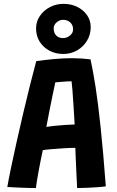

<svg xmlns="http://www.w3.org/2000/svg" viewBox="-20 -970 606 998"><path d="M166.5 7.5Q151.5 7.5 123 6.8Q94.5 6 65.2 4.5Q36 3 18 2Q24 -33.5 36.5 -94.2Q49 -155 65.8 -229.5Q82.5 -304 100.8 -382Q119 -460 136.8 -530.5Q154.5 -601 168.5 -652.5Q212.5 -658.5 260 -663Q307.5 -667.5 353.5 -667.5Q403 -667.5 450.5 -661.5Q463.5 -603 476.8 -517.8Q490 -432.5 503.2 -306.8Q516.5 -181 530 -1.5Q515 1 488.2 3Q461.5 5 432.5 6.2Q403.5 7.5 381 7.5Q379.5 -16.5 377.8 -55.2Q376 -94 374.2 -134.2Q372.5 -174.5 371.5 -201.5Q345 -201.5 309 -199.2Q273 -197 242.5 -194.2Q212 -191.5 202.5 -189.5Q190.5 -134 180.5 -79.2Q170.5 -24.5 166.5 7.5ZM221 -310.5Q234.5 -313 261.8 -315.8Q289 -318.5 318.5 -320.5Q348 -322.5 368 -323Q367.5 -335.5 365.5 -366.2Q363.5 -397 361.2 -433.8Q359 -470.5 356.5 -502Q354 -533.5 352 -547.5Q343 -547.5 325.2 -546.5Q307.5 -545.5 290.8 -544Q274 -542.5 267.5 -542Q263.5 -523 255.2 -484Q247 -445 237.8 -398.2Q228.5 -351.5 221 -310.5ZM308.5 -689.5Q269.5 -689.5 237.5 -706.2Q205.5 -723 186.5 -753Q167.5 -783 167.5 -822.5Q167.5 -858 187.2 -887Q207 -916 239.5 -933Q272 -950 310 -950Q349 -950 381 -934.5Q413 -919 432.2 -891.5Q451.5 -864 451.5 -829Q451.5 -790.5 432.5 -758.8Q413.5 -727 381 -708.2Q348.5 -689.5 308.5 -689.5ZM306.5 -772Q328 -772 344 -785.5Q360 -799 360 -817.5Q360 -839.5 345.2 -853.2Q330.5 -867 307.5 -867Q290 -867 274.5 -854Q259 -841 259 -822.5Q259 -798.5 272.5 -785.2Q286 -772 306.5 -772Z"/></svg>

Font: Grandstander SemiBold
Style: Regular
Weight: 600
Designer: Tyler Finck
Foundry: Etcetera Type Co
Version: Version 1.200; ttfautohint (v1.8.3)